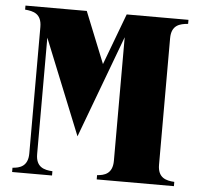

<svg xmlns="http://www.w3.org/2000/svg" viewBox="-51 -752 837 805"><g transform="rotate(5 367.5 -350.0)"><path d="M710 -683V-700H450L369 -484L282 -700H24V-683C59 -680 94 -672 94 -616V-84C94 -29 59 -20 29 -18V0H197V-18C162 -20 127 -29 127 -84V-574L289 -173L450 -604V-84C450 -29 415 -20 385 -18V0H710V-18C675 -20 640 -29 640 -84V-616C640 -672 675 -680 710 -683Z"/></g></svg>

Font: Sprat Condesed
Style: Bold
Weight: 700
Width: 3
Designer: Ethan Nakache
Foundry: Collletttivo
Version: Version 2.000;Glyphs 3.2 (3217)